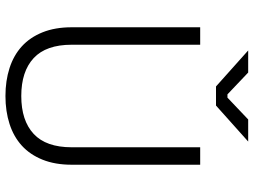

<svg xmlns="http://www.w3.org/2000/svg" viewBox="-133 -783 930 704"><g transform="rotate(90 332.0 -431.0)"><path d="M332 14Q276 14 229.5 -1Q183 -16 150 -46Q117 -76 98.5 -122Q80 -168 80 -229V-700H144V-229Q144 -135 193 -89.5Q242 -44 332 -44Q422 -44 471 -89.5Q520 -135 520 -229V-700H584V-229Q584 -168 565.5 -122Q547 -76 514 -46Q481 -16 434.5 -1Q388 14 332 14ZM297 -758 165 -876H246L326 -800H338L418 -876H499L367 -758Z"/></g></svg>

Font: Space Grotesk Light
Style: Regular
Weight: 300
Designer: Florian Karsten
Foundry: Florian Karsten
Version: Version 2.000